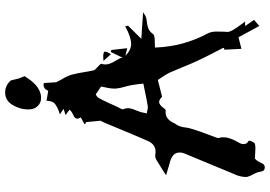

<svg xmlns="http://www.w3.org/2000/svg" viewBox="-170 -797 1038 738"><g transform="rotate(-90 349.0 -428.0)"><path d="M309.6 -378.9Q336.4 -383.3 367.7 -390.1L396.5 -396Q392.6 -441.4 384.3 -468.3Q378.9 -485.4 377.4 -502.9Q377.4 -523.4 382.3 -542.5L385.3 -558.6L355 -579.1Q351.6 -576.7 345.7 -573Q339.8 -569.3 310.1 -502.4L300.8 -483.4Q297.9 -478 297.9 -475.6Q297.9 -474.1 298.3 -473.1Q302.2 -464.4 302.2 -455.6Q302.2 -443.4 293.9 -424.3Q290 -415 287.1 -405.8Q285.6 -397.5 283.7 -390.1L282.2 -382.8Q286.6 -382.3 290.5 -381.3Q298.3 -378.9 305.7 -378.9ZM509.8 -520.5 483.9 -549.3Q493.7 -550.3 501 -550.3Q519.5 -550.3 519.5 -543Q519.5 -536.1 509.8 -520.5ZM74.2 70.8Q70.8 70.8 65.4 68.6Q60.1 66.4 57.9 53.2Q55.7 40 48.1 26.9Q40.5 13.7 37.6 0Q37.6 -23.9 49.3 -48.3L49.8 -49.3Q76.7 -115.2 104.5 -181.2Q115.2 -206.5 125.5 -231.9Q131.8 -245.6 131.8 -256.8Q131.8 -286.1 88.9 -295.4Q67.4 -301.3 44.4 -308.6L62 -320.3Q84 -334 104 -346.2Q111.8 -350.6 118.7 -350.6L122.1 -350.1Q128.9 -349.1 134.8 -349.1Q162.6 -349.1 175.8 -377.9Q203.1 -440.4 228.5 -502.4Q250.5 -556.2 252.2 -557.6Q253.9 -559.1 253.9 -561.5Q252 -585.4 249.5 -606.9L248.5 -618.2L249.5 -619.1Q249 -619.1 248 -617.9Q247.1 -616.7 245.6 -615.7L240.7 -622.1L266.6 -636.7Q261.7 -644.5 261.7 -650.4Q261.7 -659.7 278.3 -666.5Q293 -673.8 295.9 -680.2Q292 -683.1 287.1 -686.8Q282.2 -690.4 275.9 -694.8L299.3 -702.6Q297.4 -704.6 278.3 -716.8Q281.2 -717.8 284.7 -718.8Q303.2 -724.6 316.9 -734.4Q330.6 -744.1 330.6 -768.1L368.7 -761.7L375 -772Q382.3 -779.3 390.1 -779.8Q396 -778.3 398.9 -778.3L401.9 -731L412.1 -711.4Q424.3 -691.9 430.7 -672.4Q437 -647.9 440.9 -622.6Q443.8 -604 447.8 -585.9Q448.7 -583 457 -575.2Q458.5 -574.2 466.3 -566.4Q472.7 -560.5 472.7 -558.1V-557.1Q470.2 -548.8 470.2 -541.5Q470.2 -524.9 485.8 -500.5Q495.6 -485.4 495.6 -479L496.1 -475.6L517.1 -519L518.1 -521.5L525.9 -519L532.7 -458L503.4 -465.3Q525.4 -442.9 549.3 -442.9Q575.7 -442.9 616.7 -465.8L619.6 -455.1L568.8 -403.8L670.9 -397L660.2 -390.1Q652.3 -384.3 637.7 -383.1Q623 -381.8 610.1 -377.4Q597.2 -373 586.9 -358.4Q582 -352.1 559.1 -352.1H553.7Q543.5 -352.1 535.2 -351.1Q539.1 -240.7 590.8 -146Q596.7 -131.8 596.7 -115.7L596.2 -88.9L595.7 -78.1L595.2 -72.8Q595.2 -57.6 624 -20Q629.9 -12.7 635.3 -4.9H617.7L641.6 29.3Q640.6 29.8 618.2 49.8L574.7 -30.3L530.3 -19Q529.8 -34.2 528.8 -48.3L526.9 -84L533.7 -86.4V-89.8L517.1 -122.1Q481.9 -188.5 459 -247.1Q448.7 -272.5 438 -296.9Q432.6 -308.6 410.6 -340.3L353 -325.7Q349.1 -324.2 346.7 -324.2Q345.7 -324.2 345.2 -324.7Q334.5 -335.4 326.2 -335.4Q315.4 -335.4 303.2 -318.8Q301.8 -316.4 299.8 -314.5Q296.4 -310.1 293.5 -310.1L286.1 -310.5Q258.8 -310.5 243.7 -275.9Q240.2 -269.5 236.3 -264.2Q229.5 -250.5 228 -233.9Q226.6 -214.4 199.7 -144Q187.5 -111.8 187.5 -109.9V-107.9Q190.4 -97.2 190.4 -87.4Q190.4 -64.9 170.9 -30.8Q164.1 -20 164.1 -10.7Q164.1 -7.8 165.5 -2.4Q167 2.9 176.8 8.8L177.2 9.8Q177.2 17.1 169.9 29.3Q167 34.7 147 34.7Q137.2 34.7 126.5 33.7L108.4 32.7V32.2L105.5 35.6Q100.6 40 97.7 45.9Q95.2 49.3 93 54.2Q90.8 59.1 88.4 63.5Q83.5 70.8 74.2 70.8ZM345.7 -789.1H341.8Q315.9 -789.1 302.2 -813.5Q297.4 -824.7 297.4 -838.4Q297.4 -871.1 315.9 -900.9Q333 -927.2 362.3 -927.2Q387.2 -927.2 406.2 -908.7Q410.2 -904.3 412.4 -890.9Q414.6 -877.4 421.4 -861.8L425.3 -852.5L417.5 -840.8Q385.3 -792 345.7 -789.1Z"/></g></svg>

Font: Unutterable
Style: Regular
Weight: 400
Designer: GGBotNet
Foundry: f0n7.com
Version: 1.00